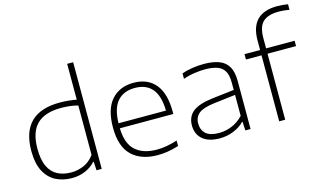

<svg xmlns="http://www.w3.org/2000/svg" viewBox="-95 -1107 2344 1405"><g transform="rotate(-15 1077.0 -404.5)"><path d="M300 9Q231 9 177.2 -19Q123.5 -47 92.8 -106.2Q62 -165.5 62 -259Q62 -548.5 354 -548.5Q388.5 -548.5 421.2 -545Q454 -541.5 480.5 -536.5V-808H526V0H486.5L483 -65.5H478.5Q447 -30.5 401 -10.8Q355 9 300 9ZM305.5 -32.5Q353.5 -32.5 399.5 -51.8Q445.5 -71 480.5 -118V-492.5Q424.5 -508 353 -508Q230 -508 169.8 -448.8Q109.5 -389.5 109.5 -264Q109.5 -179.5 133.8 -128.8Q158 -78 202.2 -55.2Q246.5 -32.5 305.5 -32.5Z M950 9Q824 9 753.8 -58.5Q683.5 -126 683.5 -270Q683.5 -409 745 -478.8Q806.5 -548.5 913 -548.5Q1019.5 -548.5 1077.8 -478.5Q1136 -408.5 1136 -269.5V-252.5H731Q734 -135.5 792.2 -83.5Q850.5 -31.5 954 -31.5Q991 -31.5 1029.2 -38.5Q1067.5 -45.5 1109 -58.5V-17Q1026 9 950 9ZM912.5 -509.5Q828 -509.5 780.8 -457Q733.5 -404.5 731 -290.5H1090.5Q1088 -403.5 1042.5 -456.5Q997 -509.5 912.5 -509.5Z M1420 8Q1336.5 8 1291 -30.2Q1245.5 -68.5 1245.5 -135.5Q1245.5 -202 1292 -239.2Q1338.5 -276.5 1445 -289L1608.5 -308V-364.5Q1608.5 -422 1589.2 -453Q1570 -484 1533 -496Q1496 -508 1443 -508Q1408 -508 1365 -502Q1322 -496 1278 -480.5V-521.5Q1314 -535 1358.5 -541.8Q1403 -548.5 1444.5 -548.5Q1511 -548.5 1557.8 -531.8Q1604.5 -515 1629 -474.8Q1653.5 -434.5 1653.5 -364.5V0H1614L1610.5 -65.5H1606Q1575.5 -33 1525.5 -12.5Q1475.5 8 1420 8ZM1293.5 -138Q1293.5 -88.5 1325 -60Q1356.5 -31.5 1424 -31.5Q1475.5 -31.5 1523 -51.5Q1570.5 -71.5 1608.5 -111.5V-270.5L1445.5 -251Q1362.5 -241 1328 -213.8Q1293.5 -186.5 1293.5 -138Z M1870.5 0V-500H1752.5V-540.5H1870.5V-613Q1870.5 -818 2073.5 -818Q2093.5 -818 2114.5 -816Q2135.5 -814 2154.5 -811V-769Q2112 -776.5 2074 -776.5Q1993.5 -776.5 1954.8 -740.8Q1916 -705 1916 -617.5V-540.5H2132V-500H1916V0Z"/></g></svg>

Font: Encode Sans Expanded ExtraLight
Style: Regular
Weight: 200
Width: 7
Designer: Multiple Designers
Foundry: Impallari Type
Version: Version 3.000; ttfautohint (v1.8.3) -l 8 -r 50 -G 200 -x 14 